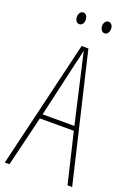

<svg xmlns="http://www.w3.org/2000/svg" viewBox="-165 -946 708 1010"><g transform="rotate(20 188.5 -441.5)"><path d="M351 0 284 -281H94L26 0H0L170 -714H208L377 0ZM208 -612Q202 -637 198 -655Q194 -673 189 -695Q185 -673 180.5 -655.5Q176 -638 170 -612L100 -306H278ZM94 -850Q94 -863 100.5 -873Q107 -883 119 -883Q130 -883 136.5 -873.5Q143 -864 143 -850Q143 -836 136.5 -827Q130 -818 119 -818Q107 -818 100.5 -827.5Q94 -837 94 -850ZM235 -851Q235 -864 242 -873.5Q249 -883 260 -883Q271 -883 278 -874Q285 -865 285 -851Q285 -837 278 -827.5Q271 -818 260 -818Q249 -818 242 -828Q235 -838 235 -851Z"/></g></svg>

Font: Noto Sans Lao ExtraCondensed Thin
Style: Regular
Weight: 100
Width: 2
Designer: Monotype Design Team
Foundry: Monotype Imaging Inc.
Version: Version 2.003; ttfautohint (v1.8.4.7-5d5b)